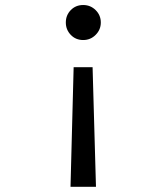

<svg xmlns="http://www.w3.org/2000/svg" viewBox="-20 -531 655 754"><path d="M306.7 -511.3Q335.4 -511.3 355.6 -491.3Q375.9 -471.3 375.9 -442.6Q375.9 -414.4 355.6 -394.1Q335.4 -373.8 306.7 -373.8Q277.4 -373.8 257.9 -394.1Q238.5 -414.4 238.5 -442.6Q238.5 -471.3 257.9 -491.3Q277.4 -511.3 306.7 -511.3ZM343.6 -267.2 356.9 202.6H256.9L269.2 -267.2Z"/></svg>

Font: FiraCode Nerd Font
Style: Regular
Weight: 400
Designer: Carrois Corporate, Edenspiekermann AG, Nikita Prokopov
Foundry: Carrois Corporate, Edenspiekermann AG, Nikita Prokopov
Version: Version 6.002;Nerd Fonts 3.4.0